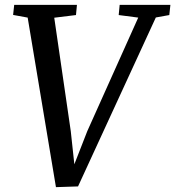

<svg xmlns="http://www.w3.org/2000/svg" viewBox="-20 -763 722 791"><path d="M210.5 8 94 -690.5 34 -701.5 38.5 -743H297L293 -701L203.5 -690L271.5 -223L291 -42.5L270 -44.5L339.5 -222.5L549.5 -690.5L469 -701L473 -743H682L677.5 -701L622 -691L301.5 5Z"/></svg>

Font: Merriweather 28pt
Style: Italic
Weight: 400
Italic angle: -7.8°
Version: Version 2.101